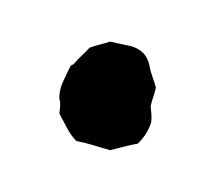

<svg xmlns="http://www.w3.org/2000/svg" viewBox="-44 -422 294 258"><g transform="rotate(20 103.0 -293.5)"><path d="M168 -279Q169 -263 161 -246Q154 -242 146 -236.5Q138 -231 129 -225Q117 -224 105.5 -223.5Q94 -223 82 -221Q72 -226 64 -233.5Q56 -241 48 -248Q47 -253 45.5 -258Q44 -263 41 -267Q37 -278 38 -289.5Q39 -301 40 -311Q40 -313 41 -314Q41 -315 42 -315.5Q43 -316 43 -316Q46 -324 49.5 -331Q53 -338 56 -345Q62 -350 68 -354Q74 -358 79 -362Q87 -363 94 -364Q101 -365 108 -366Q129 -367 139 -351Q143 -344 148 -338Q153 -332 158 -325Q159 -318 159 -312Q159 -306 160 -299Q162 -295 164.5 -289.5Q167 -284 168 -279Z"/></g></svg>

Font: Darumadrop One
Style: Regular
Weight: 400
Version: Version 1.000